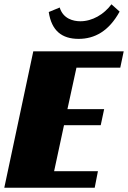

<svg xmlns="http://www.w3.org/2000/svg" viewBox="-20 -874 596 894"><path d="M0 0H421L436 -77H232L278 -291H449L465 -366H294L336 -559H540L556 -635H135ZM346 -693C421 -693 487 -729 537 -820L499 -854C464 -807 410 -775 354 -775C322 -775 274 -786 258 -839L207 -818C220 -731 268 -693 346 -693Z"/></svg>

Font: Racing Sans One
Style: Regular
Weight: 400
Designer: Pablo Impallari, Rodrigo Fuenzalida
Foundry: Pablo Impallari, Rodrigo Fuenzalida
Version: Version 1.001